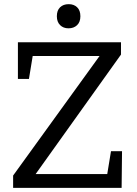

<svg xmlns="http://www.w3.org/2000/svg" viewBox="-20 -902 657 922"><path d="M495 -66 513 -176H566L564 0H43V-59L458 -633H137L119 -523H66V-699H561V-640L151 -66ZM253 -824Q253 -852 268.5 -867Q284 -882 310 -882Q335 -882 350.5 -867Q366 -852 366 -824Q366 -796 350 -781Q334 -766 309 -766Q284 -766 268.5 -781.5Q253 -797 253 -824Z"/></svg>

Font: Bitter Pro
Style: Regular
Weight: 400
Designer: Sol Matas, and Bitter project Authors
Foundry: Sol Matas
Version: Version 1.010